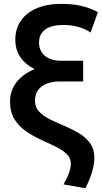

<svg xmlns="http://www.w3.org/2000/svg" viewBox="-20 -755 528 996"><path d="M423 221.5 309.5 201.5Q330.5 164.5 339 139Q347.5 113.5 347.5 95.5Q347.5 64 324.8 42.8Q302 21.5 266 4.2Q230 -13 189.8 -31.5Q149.5 -50 113.5 -75Q77.5 -100 54.8 -137Q32 -174 32 -228.5Q32 -284.5 65 -327.8Q98 -371 159.5 -396.5Q59.5 -447.5 59.5 -549Q59.5 -606.5 88.8 -648.2Q118 -690 171.5 -712.5Q225 -735 299 -735Q354.5 -735 400.2 -724.8Q446 -714.5 488 -692L450 -586.5Q421 -606 385.2 -615.8Q349.5 -625.5 308.5 -625.5Q247 -625.5 214.8 -602.2Q182.5 -579 182.5 -534.5Q182.5 -491 213 -465.5Q243.5 -440 295.5 -440H411.5V-332.5H291.5Q230 -332.5 195.8 -306Q161.5 -279.5 161.5 -232Q161.5 -198 183.8 -175Q206 -152 241 -135Q276 -118 315.2 -101.5Q354.5 -85 389.8 -63.8Q425 -42.5 447.2 -12.2Q469.5 18 469.5 64Q469.5 85.5 464.2 110.5Q459 135.5 448.8 163.2Q438.5 191 423 221.5Z"/></svg>

Font: Geologica Thin Roman Medium
Style: Regular
Weight: 500
Version: Version 1.010;gftools[0.9.28]